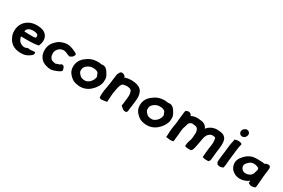

<svg xmlns="http://www.w3.org/2000/svg" viewBox="95 -1837 4381 2976"><g transform="rotate(30 2286.0 -349.0)"><path d="M74 -238C74 -215 76 -188 84 -166C86 -159 89 -153 91 -147L92 -146V-145C105 -117 118 -85 144 -63C148 -60 148 -57 155 -51C201 -7 283 20 384 6C427 0 468 -24 496 -47C502 -52 512 -59 519 -71C529 -90 525 -100 522 -112C512 -114 504 -117 491 -114C476 -111 468 -112 446 -110H444C432 -108 431 -108 416 -110L398 -114C379 -107 352 -96 333 -96C301 -98 270 -112 254 -128H253L252 -129C230 -146 218 -178 209 -211C208 -213 208 -214 207 -217C211 -216 217 -216 224 -216H365C421 -216 472 -222 519 -232L522 -240C546 -292 553 -357 526 -406C496 -462 434 -487 358 -489H321C228 -486 141 -437 102 -359L101 -358L100 -357C97 -349 93 -342 90 -332L85 -317C77 -292 72 -263 74 -238ZM214 -309C215 -316 218 -325 220 -330V-333C220 -334 220 -335 222 -339C237 -365 264 -382 303 -386C307 -387 314 -387 323 -388H327C367 -388 398 -381 412 -367C424 -355 425 -330 417 -313C401 -309 386 -306 367 -306H299C291 -306 286 -306 279 -307H257C244 -307 233 -308 219 -309Z M631 -235C629 -176 637 -134 665 -94C689 -56 728 -26 784 -14C804 -8 826 -3 854 -3H869C891 -5 910 -12 928 -18C949 -26 968 -32 985 -41H986C1004 -51 1024 -60 1032 -78L1034 -83C1027 -103 1027 -158 981 -158H966L965 -150C952 -141 927 -131 900 -125C895 -121 889 -118 888 -118H879C875 -118 868 -119 863 -120C839 -124 813 -131 801 -143C780 -163 768 -187 768 -221V-222L766 -231C767 -237 767 -247 767 -250L768 -259C771 -272 776 -288 783 -298C794 -314 809 -332 822 -340H823V-341C831 -347 845 -351 859 -356C919 -376 968 -330 1013 -322C1021 -326 1028 -329 1035 -332C1061 -341 1089 -376 1082 -404C1075 -410 1071 -414 1058 -420C1043 -427 1024 -438 999 -448C981 -455 955 -463 933 -467C893 -476 848 -469 805 -454C756 -439 722 -409 692 -375C663 -346 640 -304 633 -255Z M1186 -351C1132 -283 1130 -185 1162 -125C1169 -117 1173 -106 1179 -99V-98C1201 -73 1228 -45 1262 -26C1292 -11 1327 -3 1364 0H1365C1369 0 1370 0 1372 1H1386C1395 1 1402 0 1408 0H1409C1489 -5 1553 -48 1598 -99C1630 -137 1660 -181 1670 -233V-234C1672 -251 1673 -266 1673 -285C1673 -347 1641 -378 1621 -414C1609 -428 1599 -441 1583 -452C1559 -469 1528 -471 1500 -464C1489 -468 1474 -471 1456 -471H1426C1365 -470 1311 -452 1266 -421C1236 -401 1208 -380 1186 -351ZM1274 -231 1275 -233C1274 -279 1300 -304 1334 -327C1356 -341 1382 -351 1412 -352H1423C1432 -352 1439 -351 1451 -351C1492 -348 1525 -326 1526 -297L1527 -294C1535 -279 1541 -271 1541 -253C1539 -241 1535 -227 1531 -217C1516 -183 1493 -155 1467 -139C1449 -128 1433 -119 1412 -119H1387C1359 -122 1339 -128 1324 -141C1310 -153 1302 -162 1291 -176V-177C1280 -190 1271 -209 1274 -231Z M1744 -136C1738 -89 1734 -43 1739 -5L1759 5C1764 8 1772 12 1784 9C1807 7 1839 0 1857 -3L1873 -5V-20C1873 -28 1873 -35 1874 -41V-42C1877 -85 1879 -129 1884 -172L1886 -182C1888 -187 1889 -193 1889 -196C1890 -206 1892 -217 1894 -229V-232L1896 -235L1898 -248C1898 -249 1900 -258 1900 -258C1910 -303 1922 -345 1949 -359C1972 -365 1995 -370 2021 -370C2030 -370 2035 -370 2042 -368H2043L2057 -365C2079 -361 2092 -352 2101 -338C2114 -311 2122 -271 2115 -220L2114 -218C2114 -210 2113 -201 2112 -193C2109 -172 2108 -153 2105 -134V-132C2105 -127 2105 -121 2104 -115C2103 -109 2102 -102 2100 -97L2096 -68L2129 -40C2141 -31 2156 -13 2189 -15H2202L2206 -18C2230 -33 2225 -61 2226 -74L2232 -115C2234 -122 2234 -129 2235 -134L2237 -149C2239 -166 2241 -181 2242 -199L2248 -241C2257 -309 2248 -364 2225 -407C2206 -440 2174 -459 2133 -471V-472H2132C2106 -478 2075 -485 2038 -485C2028 -485 2019 -484 2012 -484C1981 -483 1951 -477 1926 -470C1920 -469 1913 -466 1906 -462C1907 -469 1910 -473 1913 -479L1906 -486C1896 -495 1881 -509 1857 -512C1834 -517 1813 -501 1808 -483C1803 -475 1796 -462 1791 -450L1779 -361C1775 -334 1773 -310 1769 -283L1767 -265L1765 -256L1764 -255C1762 -242 1759 -227 1757 -211L1754 -191C1752 -174 1747 -155 1744 -136Z M2381 -351C2327 -283 2325 -185 2357 -125C2364 -117 2368 -106 2374 -99V-98C2396 -73 2423 -45 2457 -26C2487 -11 2522 -3 2559 0H2560C2564 0 2565 0 2567 1H2581C2590 1 2597 0 2603 0H2604C2684 -5 2748 -48 2793 -99C2825 -137 2855 -181 2865 -233V-234C2867 -251 2868 -266 2868 -285C2868 -347 2836 -378 2816 -414C2804 -428 2794 -441 2778 -452C2754 -469 2723 -471 2695 -464C2684 -468 2669 -471 2651 -471H2621C2560 -470 2506 -452 2461 -421C2431 -401 2403 -380 2381 -351ZM2469 -231 2470 -233C2469 -279 2495 -304 2529 -327C2551 -341 2577 -351 2607 -352H2618C2627 -352 2634 -351 2646 -351C2687 -348 2720 -326 2721 -297L2722 -294C2730 -279 2736 -271 2736 -253C2734 -241 2730 -227 2726 -217C2711 -183 2688 -155 2662 -139C2644 -128 2628 -119 2607 -119H2582C2554 -122 2534 -128 2519 -141C2505 -153 2497 -162 2486 -176V-177C2475 -190 2466 -209 2469 -231Z M2985 -447C2982 -424 2980 -399 2977 -374C2976 -366 2974 -358 2974 -349L2972 -331L2970 -310C2969 -297 2969 -283 2967 -271L2963 -241C2961 -230 2957 -216 2956 -201C2954 -193 2953 -186 2952 -180L2945 -126C2945 -125 2946 -121 2945 -116L2943 -103C2939 -76 2944 -54 2941 -34C2940 -24 2937 -13 2937 -3V9L2950 10C2979 13 3022 26 3060 11L3069 7L3074 -30C3074 -32 3073 -34 3074 -39C3082 -96 3085 -150 3090 -204C3091 -210 3093 -219 3094 -227L3095 -234C3103 -264 3117 -296 3125 -329L3126 -331C3127 -340 3136 -351 3144 -358H3145C3152 -365 3174 -374 3191 -374C3200 -374 3208 -371 3220 -370H3221C3224 -370 3225 -370 3227 -369H3231C3262 -369 3284 -348 3292 -325C3298 -308 3303 -293 3303 -272L3301 -253C3299 -231 3297 -205 3296 -183L3294 -167C3293 -163 3291 -159 3290 -151C3281 -118 3262 -82 3263 -36L3260 -17C3275 -10 3293 -5 3313 -5H3372C3395 -22 3400 -51 3406 -72C3419 -122 3426 -179 3436 -230C3447 -285 3459 -323 3485 -344H3486V-345C3499 -357 3510 -365 3528 -369L3532 -371C3533 -372 3536 -372 3540 -372C3552 -372 3565 -371 3576 -369H3577C3608 -367 3606 -347 3610 -305C3613 -287 3612 -262 3608 -236L3599 -173C3595 -142 3593 -113 3589 -84V-83C3587 -63 3587 -46 3585 -28L3582 -7L3591 -3C3605 3 3623 7 3644 7H3690C3702 -2 3711 -14 3714 -33L3716 -43C3718 -56 3718 -71 3719 -83L3721 -97C3725 -127 3726 -155 3730 -183L3741 -269C3744 -302 3747 -331 3743 -359C3740 -389 3735 -414 3716 -437C3697 -460 3670 -475 3633 -480C3616 -483 3598 -484 3581 -485C3513 -490 3465 -468 3425 -437C3411 -425 3403 -416 3391 -401C3386 -412 3383 -423 3372 -436C3344 -467 3310 -483 3259 -484C3202 -494 3142 -488 3099 -459L3101 -470C3093 -484 3085 -493 3067 -502C3048 -511 3028 -505 3015 -502C3000 -495 2986 -486 2988 -465Z M3853 -371C3850 -351 3847 -314 3844 -295C3843 -288 3842 -282 3842 -273C3841 -268 3840 -261 3840 -253L3829 -170C3828 -162 3826 -154 3826 -144C3824 -130 3823 -104 3821 -91V-90C3821 -80 3820 -66 3819 -57L3818 -50L3831 -40C3831 -39 3832 -36 3832 -33L3831 -25C3845 -17 3862 -10 3884 -10C3908 -10 3926 -17 3943 -25L3946 -41C3947 -51 3950 -60 3952 -72L3954 -87C3956 -99 3955 -110 3956 -122L3959 -145V-146C3959 -155 3959 -162 3960 -168L3967 -221C3969 -236 3970 -254 3972 -267L3975 -289C3976 -314 3982 -354 3986 -382C3988 -396 3991 -413 3993 -427C3995 -437 4001 -456 4003 -471L4004 -479L3997 -484C3971 -503 3918 -505 3882 -488L3873 -484L3871 -466C3871 -463 3869 -457 3868 -448C3862 -426 3857 -397 3853 -371ZM3895 -652C3890 -617 3915 -587 3950 -586H3959C3992 -590 4019 -619 4023 -651C4028 -686 4002 -716 3967 -716C3932 -716 3900 -687 3895 -652Z M4059 -140C4067 -107 4080 -80 4104 -57C4140 -25 4176 -2 4244 0C4305 0 4368 -24 4405 -57C4405 -48 4404 -38 4402 -25L4401 -16L4421 -3C4453 17 4503 8 4530 -10L4534 -43C4535 -55 4536 -66 4537 -78L4539 -101C4541 -115 4541 -132 4543 -152C4547 -195 4547 -212 4553 -255C4558 -292 4562 -317 4565 -352C4567 -367 4566 -384 4558 -397C4544 -421 4506 -411 4490 -408L4478 -405L4476 -393H4475C4439 -399 4382 -401 4346 -402C4299 -402 4251 -399 4213 -381C4173 -363 4148 -342 4115 -307C4073 -261 4044 -208 4059 -140ZM4193 -214 4194 -221C4200 -234 4207 -247 4222 -262C4255 -297 4267 -306 4318 -313C4328 -313 4342 -313 4345 -312H4347C4365 -309 4398 -298 4410 -290C4415 -286 4418 -279 4420 -263C4415 -238 4405 -204 4397 -181C4392 -169 4376 -149 4366 -143C4348 -131 4320 -118 4292 -118H4284C4246 -120 4238 -125 4216 -146C4201 -161 4189 -185 4193 -214Z"/></g></svg>

Font: Hussar Pisanka
Style: BdKur
Weight: 700
Designer: Robert Jablonski
Foundry: Cannot Into Space Fonts
Version: Version 1.070